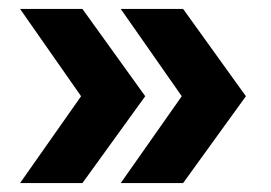

<svg xmlns="http://www.w3.org/2000/svg" viewBox="-20 -485 608 431"><path d="M25 -74 162 -269 25 -465H165L306 -269L165 -74ZM251 -74 388 -269 251 -465H391L532 -269L391 -74Z"/></svg>

Font: CMG Sans
Style: Bold
Weight: 700
Designer: Julieta Ulanovsky
Foundry: Julieta Ulanovsky
Version: Version 7.200